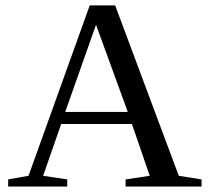

<svg xmlns="http://www.w3.org/2000/svg" viewBox="-20 -680 762 700"><path d="M225.1 -25.9V0H9.8V-25.9L84 -39.1L307.1 -660.2H399.9L631.8 -39.1L714.8 -25.9V0H438V-25.9L525.9 -39.1L460.9 -228H203.1L137.2 -39.1ZM330.1 -589.8 217.8 -272H445.8Z"/></svg>

Font: Times New Roman
Style: Regular
Weight: 400
Designer: Steve Matteson
Foundry: Ascender Corporation
Version: Version 2.00.3